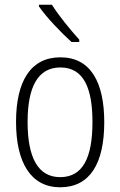

<svg xmlns="http://www.w3.org/2000/svg" viewBox="-20 -784 509 814"><path d="M200 -764H145V-757C177 -710 241 -644 283 -606H316V-616C278 -658 231 -715 200 -764ZM422 -266C422 -434 365 -541 236 -541C111 -541 48 -441 48 -267C48 -93 112 10 235 10C362 10 422 -92 422 -266ZM97 -267C97 -416 141 -498 236 -498C336 -498 372 -408 372 -267C372 -113 330 -33 235 -33C140 -33 97 -118 97 -267Z"/></svg>

Font: Noto Sans Armenian Condensed ExtraLight
Style: Regular
Weight: 200
Width: 3
Designer: Monotype Design Team
Foundry: Monotype Imaging Inc.
Version: Version 2.008